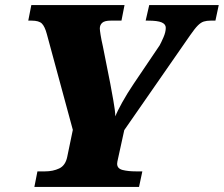

<svg xmlns="http://www.w3.org/2000/svg" viewBox="-20 -734 879 754"><path d="M115 0 127 -61H157Q188 -61 212.5 -72.5Q237 -84 244 -118L266 -224L164 -600Q156 -630 144.5 -641.5Q133 -653 104 -653H91L103 -714H469L457 -653H415Q391 -653 381.5 -644.5Q372 -636 372 -622Q372 -616 375 -597Q378 -578 384 -552L413 -406Q418 -378 425 -340Q432 -302 433 -277Q440 -296 460 -332Q480 -368 505 -405L607 -556Q613 -567 622 -587.5Q631 -608 631 -625Q631 -639 615 -646Q599 -653 561 -653H552L566 -714H839L826 -653H807Q792 -653 780.5 -649.5Q769 -646 757 -634Q745 -622 727 -596L468 -223L445 -118Q442 -105 441 -99.5Q440 -94 440 -91Q440 -72 461.5 -66.5Q483 -61 514 -61H539L526 0Z"/></svg>

Font: Noto Serif Black
Style: Italic
Weight: 900
Italic angle: -12°
Designer: Monotype Design Team
Foundry: Monotype Imaging Inc.
Version: Version 2.013